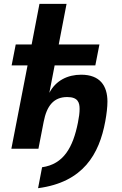

<svg xmlns="http://www.w3.org/2000/svg" viewBox="-20 -780 642 1007"><path d="M179.7 207C416.5 175.8 500.5 28.8 532.2 -144C539.1 -181.2 543.5 -219.2 543.5 -247.1C543.5 -330.1 504.4 -388.2 405.8 -388.2C335 -388.2 272.5 -357.9 238.8 -293L266.6 -437H480L501.5 -546.9H288.1L329.1 -759.8H187L146 -546.9H62.5L41 -437H124.5L39.6 0H181.6L209 -141.1C225.1 -224.6 261.2 -271 332.5 -271C389.6 -271 397.5 -241.2 397.5 -208.5C397.5 -188.5 394.5 -165.5 388.7 -136.7C362.8 -7.3 314 81.1 200.7 97.2Z"/></svg>

Font: Hack
Style: Bold Oblique
Weight: 700
Italic angle: -12°
Monospace: yes
Designer: Christopher Simpkins
Foundry: Christopher Simpkins
Version: Version 2.010